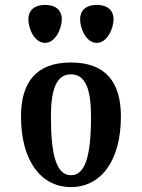

<svg xmlns="http://www.w3.org/2000/svg" viewBox="-20 -760 584 790"><path d="M189.5 -280.8C189.5 -395 213.4 -454.1 272 -454.1C330.6 -454.1 354.5 -395 354.5 -280.8C354.5 -117.2 330.6 -39.1 272 -39.1C213.4 -39.1 189.5 -117.2 189.5 -280.8ZM477.5 -280.8C477.5 -421.9 414.6 -502.9 272 -502.9C129.4 -502.9 66.4 -421.9 66.4 -280.8C66.4 -98.1 148.9 9.8 272 9.8C395 9.8 477.5 -98.1 477.5 -280.8ZM165.5 -583.5C207.5 -583.5 234.4 -642.1 234.4 -681.2C234.4 -711.4 216.3 -739.7 165.5 -739.7C115.2 -739.7 96.7 -711.4 96.7 -681.2C96.7 -642.1 121.6 -583.5 165.5 -583.5ZM378.4 -583.5C420.4 -583.5 447.3 -642.1 447.3 -681.2C447.3 -711.4 428.7 -739.7 378.4 -739.7C327.6 -739.7 309.6 -711.4 309.6 -681.2C309.6 -642.1 334.5 -583.5 378.4 -583.5Z"/></svg>

Font: Amarante
Style: Regular
Weight: 400
Designer: Karolina Lach
Foundry: Sorkin Type Co.
Version: Version 1.001